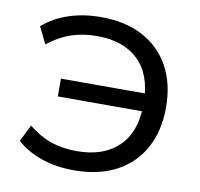

<svg xmlns="http://www.w3.org/2000/svg" viewBox="-80 -798 929 892"><g transform="rotate(10 384.5 -352.5)"><path d="M324 9Q242 9 173.5 -14Q105 -37 54 -82L93 -161Q145 -119 199.5 -100Q254 -81 322 -81Q448 -81 518.5 -149Q589 -217 590 -343L615 -316H192V-400H615L590 -363Q588 -490 518 -557Q448 -624 324 -624Q257 -624 201.5 -605Q146 -586 93 -544L54 -623Q106 -668 175 -691Q244 -714 327 -714Q441 -714 523.5 -670.5Q606 -627 651 -546Q696 -465 696 -352Q696 -241 651 -159.5Q606 -78 523 -34.5Q440 9 324 9Z"/></g></svg>

Font: Nunito Sans 10pt SemiExpanded Medium
Style: Regular
Weight: 500
Width: 6
Designer: Vernon Adams
Foundry: Vernon Adams
Version: Version 3.101;gftools[0.9.27]